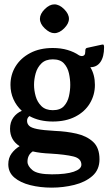

<svg xmlns="http://www.w3.org/2000/svg" viewBox="-20 -671 499 880"><path d="M445 -466Q449 -467 452 -467Q457 -467 457 -454Q457 -411 440.5 -387Q424 -363 394 -363Q415 -329 415 -282Q415 -236 392 -197.5Q369 -159 325.5 -136.5Q282 -114 222 -114Q160 -114 115 -139Q104 -131 104 -117Q104 -104 113.5 -94.5Q123 -85 150.5 -79.5Q178 -74 232 -71Q284 -69 330.5 -58.5Q377 -48 406.5 -21Q436 6 436 59Q436 107 403.5 135.5Q371 164 320.5 176.5Q270 189 217 189Q164 189 118.5 177.5Q73 166 45.5 142.5Q18 119 18 82Q18 53 33 32.5Q48 12 70 -1Q26 -29 26 -81Q26 -111 41 -132Q56 -153 80 -163Q55 -186 41.5 -216.5Q28 -247 28 -282Q28 -329 51.5 -367Q75 -405 118.5 -428Q162 -451 222 -451Q259 -451 289.5 -442Q320 -433 343 -417Q347 -415 350.5 -414.5Q354 -414 356 -414Q362 -414 366.5 -418.5Q371 -423 371 -436V-439Q371 -451 381 -452ZM222 -399Q189 -399 170 -380.5Q151 -362 143.5 -335Q136 -308 136 -282Q136 -257 143.5 -230Q151 -203 170 -184.5Q189 -166 222 -166Q256 -166 273 -184.5Q290 -203 296 -230Q302 -257 302 -282Q302 -308 296 -335Q290 -362 273 -380.5Q256 -399 222 -399ZM218 128Q283 128 318 116Q353 104 353 84Q353 55 316 46Q279 37 212 33Q188 32 167.5 29.5Q147 27 130 23Q106 39 106 70Q106 90 129 109Q152 128 218 128ZM229 -651Q252 -651 274 -629Q296 -607 296 -585Q296 -563 274 -541Q252 -519 229 -519Q208 -519 185 -541Q163 -562 163 -585Q163 -607 185 -629Q207 -651 229 -651Z"/></svg>

Font: Young Serif
Style: Regular
Weight: 400
Designer: Bastien Sozeau
Foundry: NBR — Bastien Sozeau
Version: Version 3.004; ttfautohint (v1.8.4.7-5d5b);gftools[0.9.33]